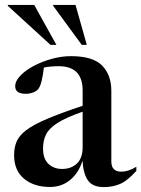

<svg xmlns="http://www.w3.org/2000/svg" viewBox="-20 -752 576 783"><path d="M536 -55Q498.5 -13.5 468.2 -1.2Q438 11 404 11Q357.5 11 338.5 -16.5Q319.5 -44 316.5 -97Q301.5 -47.5 266.5 -18.5Q231.5 10.5 184 10.5Q118.5 10.5 78 -23.2Q37.5 -57 37.5 -119.5Q37.5 -150.5 47.8 -174.8Q58 -199 86.8 -221Q115.5 -243 171 -266.8Q226.5 -290.5 317 -320.5V-383Q317 -482 219.5 -482Q185.5 -482 159 -476.5Q155.5 -446.5 150 -423Q144.5 -399.5 136 -389Q129 -380 114.8 -374.8Q100.5 -369.5 85 -369.5Q42 -369.5 42 -400Q42 -421.5 62.8 -443.2Q83.5 -465 117.2 -483Q151 -501 191 -512Q231 -523 269.5 -523Q359 -523 396.5 -484.5Q434 -446 434 -382.5V-94.5Q434 -71.5 444.8 -61.8Q455.5 -52 473.5 -52Q504.5 -52 536 -72ZM155.5 -146.5Q155.5 -104 177.8 -83.5Q200 -63 233 -63Q270.5 -63 293.8 -85.2Q317 -107.5 317 -151.5V-296.5Q248.5 -272.5 214 -250.2Q179.5 -228 167.5 -203Q155.5 -178 155.5 -146.5ZM210 -569H186L12 -728V-732H119.5ZM334 -569H313.5L197 -728V-732H288Z"/></svg>

Font: Newsreader Display Medium
Style: Regular
Weight: 500
Designer: Hugues Gentile
Foundry: Production Type
Version: Version 1.001